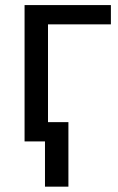

<svg xmlns="http://www.w3.org/2000/svg" viewBox="-20 -548 459 744"><path d="M409.7 -453.6H166V0H75.2V-528.3H409.7ZM245.1 175.3H154.3V-74.7H245.1Z"/></svg>

Font: APIMedia Roboto
Style: Regular
Weight: 400
Designer: Google
Version: Version 2.137; 2017